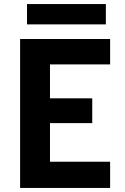

<svg xmlns="http://www.w3.org/2000/svg" viewBox="-20 -925 613 945"><path d="M522 -733V-608H226V-441H434V-319H226V-129H522V0H79V-733ZM113 -905H501V-805H113Z"/></svg>

Font: Kreadon
Style: Bold
Weight: 700
Designer: Reiya WATANABE
Foundry: StudioGnu
Version: Version 1.003; ttfautohint (v1.8.4.7-5d5b);gftools[0.9.32]